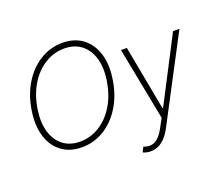

<svg xmlns="http://www.w3.org/2000/svg" viewBox="-149 -950 1559 1367"><g transform="rotate(-20 631.0 -266.5)"><path d="M323.7 9.8Q232.4 9.8 170.2 -37.1Q107.9 -84 82.5 -168.5Q57.1 -252.9 75.7 -365.2Q94.2 -477.5 147 -561Q199.7 -644.5 276.4 -690.9Q353 -737.3 443.8 -737.3Q534.7 -737.3 596.7 -690.4Q658.7 -643.6 684.3 -559.1Q710 -474.6 690.9 -361.3Q672.4 -249.5 619.6 -166Q566.9 -82.5 490.2 -36.4Q413.6 9.8 323.7 9.8ZM324.7 -32.7Q402.8 -32.7 470.2 -74Q537.6 -115.2 584.5 -190.7Q631.3 -266.1 648.4 -367.7Q665 -467.8 643.8 -541.3Q622.6 -614.7 570.6 -654.8Q518.6 -694.8 442.4 -694.8Q364.3 -694.8 296.6 -653.6Q229 -612.3 182.1 -536.9Q135.3 -461.4 118.2 -359.4Q102.1 -259.8 123.3 -186.3Q144.5 -112.8 196.5 -72.8Q248.5 -32.7 324.7 -32.7ZM773.9 204.1Q757.8 204.6 742.4 200.9Q727.1 197.3 714.8 191.9L733.9 154.3L735.8 154.8Q780.8 173.8 819.1 154.1Q857.4 134.3 889.6 74.2L926.3 5.9L819.3 -545.9H863.8L955.6 -55.2H959.5L1213.9 -545.9H1262.2L926.3 92.8Q906.2 129.9 882.1 154.8Q857.9 179.7 830.6 191.9Q803.2 204.1 773.9 204.1Z"/></g></svg>

Font: Inter Tight ExtraLight
Style: Italic
Weight: 250
Italic angle: -9.39999°
Designer: Rasmus Andersson
Foundry: rsms
Version: Version 3.004